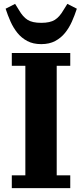

<svg xmlns="http://www.w3.org/2000/svg" viewBox="-20 -972 424 992"><path d="M41 -66H111V-632H41V-698H343V-632H273V-66H343V0H41ZM193 -744Q151 -744 121 -760Q91 -776 70 -802Q49 -828 34.5 -860.5Q20 -893 9 -927L58 -952L78 -920Q98 -885 122.5 -869.5Q147 -854 193 -854Q239 -854 263.5 -869.5Q288 -885 308 -920L328 -952L377 -927Q366 -893 351.5 -860.5Q337 -828 316 -802Q295 -776 265 -760Q235 -744 193 -744Z"/></svg>

Font: IBM Plex Serif
Style: Bold
Weight: 700
Designer: Mike Abbink, Paul van der Laan, Pieter van Rosmalen
Foundry: Bold Monday
Version: Version 2.008